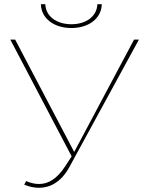

<svg xmlns="http://www.w3.org/2000/svg" viewBox="-20 -888 698 911"><path d="M52 -700H29L320 -146L290 -100C250 -38 208 -15 165 -15C145 -15 124 -20 104 -29L95 -12C118 -2 142 3 165 3C218 3 270 -24 309 -95L639 -700H616L332 -167ZM319 -755C398 -755 461 -798 463 -868H442C440 -810 388 -773 319 -773C249 -773 197 -810 195 -868H174C176 -798 239 -755 319 -755Z"/></svg>

Font: Montserrat-Alt1 Thin
Style: Regular
Weight: 100
Designer: Differentunic
Foundry: Differentunic
Version: Version 7.222